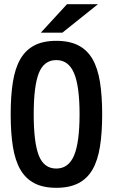

<svg xmlns="http://www.w3.org/2000/svg" viewBox="-20 -900 540 917"><path d="M249 -705Q312 -705 354.5 -683Q397 -661 422 -617.5Q447 -574 457.5 -508Q468 -442 468 -354Q468 -266 457.5 -200Q447 -134 422 -90.5Q397 -47 354.5 -25Q312 -3 249 -3Q186 -3 144 -25Q102 -47 77 -90.5Q52 -134 41.5 -200Q31 -266 31 -354Q31 -442 41.5 -508Q52 -574 77 -617.5Q102 -661 144 -683Q186 -705 249 -705ZM249 -613Q190 -613 165.5 -551Q141 -489 141 -354Q141 -219 165.5 -157Q190 -95 249 -95Q307 -95 333.5 -157Q360 -219 360 -354Q360 -489 333.5 -551Q307 -613 249 -613ZM300 -880H448L278 -744H175Z"/></svg>

Font: D2Coding
Style: Bold
Weight: 700
Monospace: yes
Designer: Yong-Rak Park; Jeong-Hwan Yoon; Sang-Min Lee;
Foundry: NHN Corporation
Version: Version 1.3.2; Build 20180524